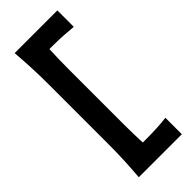

<svg xmlns="http://www.w3.org/2000/svg" viewBox="-311 -901 1083 1083"><g transform="rotate(-45 230.5 -360.0)"><path d="M76.8 135.2H420V3.8Q382.9 8.8 342.1 10.6Q301.3 12.5 256.1 12.5H231.3Q229.3 -26.2 228.6 -65.2Q227.8 -104.3 227.8 -149.3V-564.8Q227.8 -611.4 228.7 -652.1Q229.6 -692.9 231.5 -732.7H247.4Q301.9 -732.7 341.9 -730.1Q381.9 -727.5 417.4 -724.1V-855.2H76.8Q81.9 -789.9 84.8 -728.9Q87.7 -667.9 87.7 -591.7V-122.7Q87.7 -48.6 84.8 11.4Q81.9 71.3 76.8 135.2Z"/></g></svg>

Font: Pinar-VF
Style: Regular
Weight: 300
Designer: Amin Abedi
Version: Version 3.0